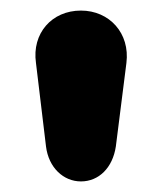

<svg xmlns="http://www.w3.org/2000/svg" viewBox="-20 -734 306 363"><path d="M133 -391C167 -391 193 -417 199 -457L219 -615C226 -671 187 -714 133 -714C78 -714 40 -671 48 -615L67 -457C72 -417 100 -391 133 -391Z"/></svg>

Font: SN Pro Heavy
Style: Regular
Weight: 800
Designer: Tobias Whetton
Foundry: Supernotes
Version: Version 1.001;Glyphs 3.2 (3249)